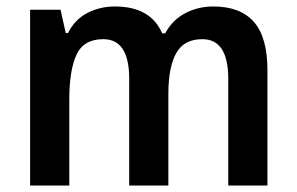

<svg xmlns="http://www.w3.org/2000/svg" viewBox="-20 -573 916 593"><path d="M639 -553Q722 -553 764 -505.5Q806 -458 806 -356V0H685V-329Q685 -452 605 -452Q548 -452 524 -408.5Q500 -365 500 -283V0H379V-330Q379 -452 299 -452Q238 -452 216 -403.5Q194 -355 194 -266V0H73V-543H167L183 -471H190Q211 -513 250 -533Q289 -553 335 -553Q445 -553 481 -470H490Q513 -512 552.5 -532.5Q592 -553 639 -553Z"/></svg>

Font: Noto Sans SemiCondensed SemiBold
Style: Regular
Weight: 600
Width: 4
Designer: Monotype Design Team
Foundry: Monotype Imaging Inc.
Version: Version 2.013; ttfautohint (v1.8.4.7-5d5b)